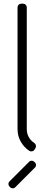

<svg xmlns="http://www.w3.org/2000/svg" viewBox="-20 -820 266 1040"><path d="M75 -780V-120.5C75 -95.8 80.8 -73.2 92.5 -52.8C104.2 -32.2 119.5 -15.7 138.5 -3C143.2 0 148.2 0.9 153.8 -0.2C159.2 -1.4 163.5 -4.3 166.5 -9L172 -17.5C174.7 -22.2 175.5 -27.1 174.5 -32.2C173.5 -37.4 170.8 -41.7 166.5 -45C153.8 -53 143.8 -63.6 136.2 -76.8C128.8 -89.9 125 -104.5 125 -120.5V-780C125 -785.7 123.1 -790.4 119.2 -794.2C115.4 -798.1 110.7 -800 105 -800H95C89.3 -800 84.6 -798.1 80.8 -794.2C76.9 -790.4 75 -785.7 75 -780ZM137.5 56.5 31.5 162.5C27.5 166.2 25.5 170.8 25.5 176.2C25.5 181.8 27.5 186.5 31.5 190.5L35 194C38.7 198 43.3 200 49 200C54.7 200 59.3 198 63 194L169 88C173 84.3 175 79.7 175 74C175 68.3 173 63.7 169 60L165.5 56.5C161.8 52.5 157.2 50.5 151.5 50.5C145.8 50.5 141.2 52.5 137.5 56.5Z"/></svg>

Font: lerotica
Style: Regular
Weight: 400
Designer: defharo
Foundry: deFharo
Version: Version 1.001 2011